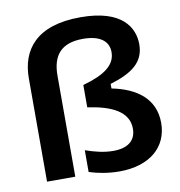

<svg xmlns="http://www.w3.org/2000/svg" viewBox="-78 -744 773 826"><g transform="rotate(-10 308.5 -330.5)"><path d="M186.7 0V-440.8C186.7 -528.3 225 -578.3 321.7 -578.3C395.8 -578.3 433.3 -549.2 433.3 -500.8C433.3 -443.3 382.5 -408.3 289.2 -382.5V-285C392.5 -270 466.7 -235.8 466.7 -160.8C466.7 -108.3 430.8 -80.8 367.5 -80.8C325.8 -80.8 285 -91.7 246.7 -105V-10C282.5 1.7 329.2 10.8 378.3 10.8C510.8 10.8 590.8 -58.3 590.8 -164.2C590.8 -270.8 511.7 -325.8 405.8 -346.7V-366.7C502.5 -395.8 556.7 -435 556.7 -513.3C556.7 -584.2 511.7 -671.7 327.5 -671.7C132.5 -671.7 63.3 -574.2 63.3 -450.8V0Z"/></g></svg>

Font: Familjen Grotesk SemiBold
Style: Regular
Weight: 600
Designer: Anders Wikstroem, Jonas Baeckman, Matilda Gysing, Kristian Moeller
Foundry: Familjen STHLM AB
Version: Version 2.000